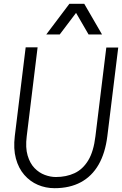

<svg xmlns="http://www.w3.org/2000/svg" viewBox="-20 -976 640 1006"><path d="M266 10Q219.5 10 178.5 -7.5Q137.5 -25 107.2 -59.8Q77 -94.5 63.2 -145.5Q49.5 -196.5 57.5 -263L114.5 -728H177L120 -262Q112.5 -202 124.8 -161Q137 -120 161 -95.2Q185 -70.5 214.8 -59.5Q244.5 -48.5 272.5 -48.5Q327 -48.5 370.2 -68.5Q413.5 -88.5 442 -135.2Q470.5 -182 480 -262L537 -727H599.5L542.5 -263Q531.5 -174 496.5 -113.2Q461.5 -52.5 403.5 -21.2Q345.5 10 266 10ZM222.5 -795.5 343.5 -956H421.5L514.5 -795.5H444L378.5 -908.5L293 -795.5Z"/></svg>

Font: Spline Sans Mono Light
Style: Italic
Weight: 300
Italic angle: -4°
Monospace: yes
Version: Version 1.004